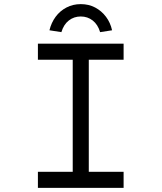

<svg xmlns="http://www.w3.org/2000/svg" viewBox="-20 -912 785 932"><path d="M164 0V-78H333V-622H164V-700H580V-622H411V-78H580V0ZM278 -756 220 -765Q229 -802 250 -830.5Q271 -859 302.5 -875.5Q334 -892 372 -892Q411 -892 442 -875.5Q473 -859 494.5 -830.5Q516 -802 524 -765L466 -756Q455 -793 430 -812.5Q405 -832 372 -832Q339 -832 314 -812.5Q289 -793 278 -756Z"/></svg>

Font: Lexend Tera Light
Style: Regular
Weight: 300
Designer: Bonnie Shaver-Troup, Thomas Jockin
Foundry: Lexend
Version: Version 1.007